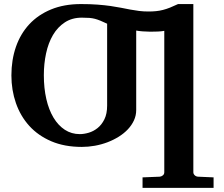

<svg xmlns="http://www.w3.org/2000/svg" viewBox="-20 -707 1103 945"><path d="M507.3 -590.3Q487.8 -599.6 474.1 -605.2Q460.4 -610.8 447.5 -614.3Q434.6 -617.7 419.7 -618.9Q404.8 -620.1 382.8 -620.1Q334.5 -620.1 299.1 -596.9Q263.7 -573.7 240.7 -534.7Q217.8 -495.6 206.8 -444.3Q195.8 -393.1 195.8 -336.9Q195.8 -272.9 208 -219.7Q220.2 -166.5 243.4 -127.9Q266.6 -89.4 299.3 -68.1Q332 -46.9 373 -46.9Q393.1 -46.9 416.5 -53.7Q439.9 -60.5 460.2 -76.7Q480.5 -92.8 493.9 -119.9Q507.3 -147 507.3 -187.5ZM1031.2 217.8H681.6V166L766.6 162.6Q774.9 161.6 781.7 156Q788.6 150.4 788.6 140.6V-555.2Q776.4 -552.7 757.8 -551.8Q739.3 -550.8 719.5 -551Q699.7 -551.3 681.2 -552.7Q662.6 -554.2 650.4 -556.6V-165.5Q650.4 -138.7 639.4 -114.7Q628.4 -90.8 609.4 -70.6Q590.3 -50.3 564.5 -34.2Q538.6 -18.1 509 -6.8Q479.5 4.4 447 10.3Q414.6 16.1 382.8 16.1Q297.4 16.1 232.4 -11.7Q167.5 -39.6 124 -87.6Q80.6 -135.7 58.3 -199.7Q36.1 -263.7 36.1 -335.9Q36.1 -411.6 58.3 -476.1Q80.6 -540.5 124 -587.4Q167.5 -634.3 231.4 -660.6Q295.4 -687 378.4 -687Q424.3 -687 459.7 -684.3Q495.1 -681.6 523.9 -677.5Q552.7 -673.3 576.2 -668.7Q599.6 -664.1 621.3 -659.9Q643.1 -655.8 664.6 -653.1Q686 -650.4 710.9 -650.4Q730.5 -650.4 747.8 -652.1Q765.1 -653.8 782.2 -658.2Q799.3 -662.6 817.1 -669.7Q835 -676.8 856.4 -687H931.6V140.6Q931.6 148.9 938 155.3Q944.3 161.6 954.1 162.6L1031.2 166Z"/></svg>

Font: Charis SIL
Style: Bold
Weight: 700
Foundry: SIL International
Version: Version 4.112